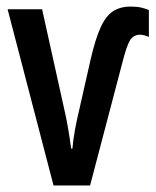

<svg xmlns="http://www.w3.org/2000/svg" viewBox="-20 -570 478 590"><path d="M381.8 -549.8Q400.9 -549.8 414.3 -546.6Q427.7 -543.5 437.5 -539.1V-456.5Q421.9 -463.4 409.2 -463.4Q389.2 -462.4 379.2 -445.6Q369.1 -428.7 356.9 -380.9L256.8 0H144.5L3.4 -541.5H109.4L177.2 -235.4Q184.1 -206.1 189.2 -176Q194.3 -146 198.7 -113.3H202.6Q204.6 -139.2 210.2 -170.2Q215.8 -201.2 224.1 -235.4L258.8 -388.7Q273.4 -451.7 289.6 -486.6Q305.7 -521.5 327.6 -535.6Q349.6 -549.8 381.8 -549.8Z"/></svg>

Font: Open Sans Condensed SemiBold
Style: Regular
Weight: 600
Width: 3
Designer: Monotype Design Team
Foundry: Monotype Imaging Inc.
Version: Version 3.000; ttfautohint (v1.8.4)